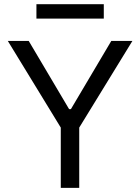

<svg xmlns="http://www.w3.org/2000/svg" viewBox="-20 -904 674 924"><path d="M118.2 -707 312.5 -378.9H321.3L515.6 -707H617.2L361.3 -290V0H272.5V-290L17.6 -707ZM479.5 -814.5H155.3V-883.8H479.5Z"/></svg>

Font: Pretendard GOV Variable
Style: Regular
Weight: 400
Designer: Base glyphs from Inter by Rasmus Andersson; Hangul glyphs from Noto Sans CJK(Source Han Sans) by Jang Soo-young and Kang
Foundry: Kil Hyung-jin
Version: Version 1.307;Glyphs 3.2 (3192)